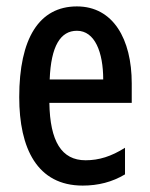

<svg xmlns="http://www.w3.org/2000/svg" viewBox="-20 -569 468 599"><path d="M220 -549C102 -549 40 -449 40 -266C40 -106 96 10 238 10C286 10 330 -1 370 -25V-108C327 -81 289 -69 247 -69C172 -69 136 -128 134 -248H391V-309C391 -447 333 -549 220 -549ZM220 -473C276 -473 302 -406 302 -321H135C139 -426 169 -473 220 -473Z"/></svg>

Font: Noto Sans Sinhala UI ExtraCondensed Medium
Style: Regular
Weight: 500
Width: 2
Designer: Jelle Bosma - Monotype Design Team
Foundry: Monotype Imaging Inc.
Version: Version 2.006